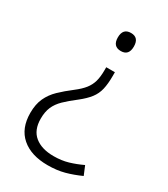

<svg xmlns="http://www.w3.org/2000/svg" viewBox="-183 -627 789 903"><g transform="rotate(30 212.0 -175.5)"><path d="M282 -325Q282 -282 275 -252Q268 -222 249.5 -198Q231 -174 198 -148Q160 -119 136 -95.5Q112 -72 100.5 -45.5Q89 -19 89 18Q89 80 126.5 110.5Q164 141 229 141Q272 141 307.5 130.5Q343 120 379 103L399 151Q357 170 316.5 181Q276 192 226 192Q136 192 84.5 147.5Q33 103 33 19Q33 -28 48.5 -61.5Q64 -95 92 -122Q120 -149 158 -178Q188 -201 204.5 -222Q221 -243 228 -268Q235 -293 235 -330V-345H282ZM299 -494Q299 -445 256 -445Q212 -445 212 -494Q212 -543 256 -543Q299 -543 299 -494Z"/></g></svg>

Font: Noto Sans Lao Looped Light
Style: Regular
Weight: 300
Designer: Mark Frömberg, Ben Mitchell
Foundry: The Fontpad Ltd
Version: Version 1.002; ttfautohint (v1.8.4.7-5d5b)